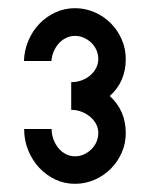

<svg xmlns="http://www.w3.org/2000/svg" viewBox="-20 -737 385 474"><path d="M165 -716.8Q190.4 -716.8 213.4 -706.8Q236.3 -696.8 253.4 -679.7Q270.5 -662.6 280.5 -639.6Q290.5 -616.7 290.5 -591.3Q290.5 -535.2 251 -500Q290.5 -463.9 290.5 -408.7Q290.5 -382.8 280.5 -360.1Q270.5 -337.4 253.4 -320.3Q236.3 -303.2 213.4 -293.2Q190.4 -283.2 165 -283.2Q139.2 -283.2 116.5 -293.9Q93.8 -304.7 76.7 -323Q59.6 -341.3 49.6 -366Q39.6 -390.6 39.6 -418.5H107.4Q107.4 -404.8 112.1 -392.6Q116.7 -380.4 124.5 -371.1Q132.3 -361.8 142.8 -356.4Q153.3 -351.1 165 -351.1Q176.8 -351.1 187 -355.7Q197.3 -360.4 205.3 -368.2Q213.4 -376 218 -386.5Q222.7 -397 222.7 -408.7Q222.7 -420.4 217.3 -430.7Q211.9 -440.9 202.6 -448.7Q193.4 -456.5 181.2 -461.2Q168.9 -465.8 155.8 -465.8V-534.2Q169.4 -534.2 181.4 -538.6Q193.4 -543 202.6 -550.8Q211.9 -558.6 217.3 -569.1Q222.7 -579.6 222.7 -591.3Q222.7 -603 218 -613.5Q213.4 -624 205.3 -631.6Q197.3 -639.2 187 -643.8Q176.8 -648.4 165 -648.4Q153.8 -648.4 143.6 -643.6Q133.3 -638.7 125.5 -630.1Q117.7 -621.6 112.8 -610.4Q107.9 -599.1 106.9 -586.4H39.1Q40 -613.3 50.3 -637.2Q60.5 -661.1 77.6 -678.7Q94.7 -696.3 117.2 -706.5Q139.6 -716.8 165 -716.8Z"/></svg>

Font: Proletarsk
Style: Regular
Weight: 400
Designer: Peter Wiegel, original typeface by Carl Albert Fahrenwaldt 1901
Foundry: Peter Wiegel
Version: Version 1.000 2010 initial release